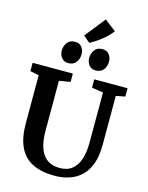

<svg xmlns="http://www.w3.org/2000/svg" viewBox="-166 -1285 1075 1394"><g transform="rotate(15 371.5 -588.5)"><path d="M384.9 8Q284.3 8 217.8 -25.1Q151.2 -58.2 118 -127.9Q84.7 -197.6 84.7 -306.6V-667.3L18.9 -680.5V-743H321.2V-680.5L237 -666.2V-293.9Q237 -233 247.8 -188.2Q258.5 -143.4 279.8 -114Q301.1 -84.6 332.5 -70.3Q363.9 -56.1 405.4 -56.1Q462.4 -56.1 498.3 -85Q534.2 -114 551.2 -166.4Q568.1 -218.9 568.1 -290V-666.7L482.2 -680.5V-743H732.5V-680.5L664.2 -667.3V-298Q664.2 -216.5 643.5 -158.4Q622.9 -100.4 585 -63.6Q547.2 -26.8 496.2 -9.4Q445.2 8 384.9 8ZM268.5 -807.9Q235.1 -807.9 217.7 -830.7Q200.2 -853.4 200.2 -882.7Q200.2 -918.2 219.5 -944.2Q238.7 -970.2 277 -970.2H278Q311.9 -970.2 329.1 -947.5Q346.3 -924.7 346.3 -895.5Q346.3 -859.9 327.1 -833.9Q307.9 -807.9 269.5 -807.9ZM474.6 -807.9Q441.1 -807.9 423.7 -830.7Q406.3 -853.4 406.3 -882.7Q406.3 -918.2 425.5 -944.2Q444.7 -970.2 483.1 -970.2H484.1Q517.9 -970.2 535.1 -947.5Q552.4 -924.7 552.4 -895.5Q552.4 -859.9 533.2 -833.9Q513.9 -807.9 475.6 -807.9ZM378 -989.8 329.1 -1031.5 450.9 -1184.9 536.5 -1118.5Q521.8 -1098.7 502.3 -1079.6Q482.7 -1060.6 461.1 -1043.5Q439.5 -1026.5 418.3 -1012.8Q397.2 -999 378.6 -989.8Z"/></g></svg>

Font: Merriweather Light
Style: Regular
Weight: 300
Designer: Eben Sorkin
Foundry: Eben Sorkin
Version: Version 2.100